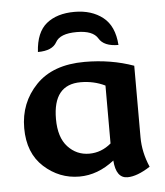

<svg xmlns="http://www.w3.org/2000/svg" viewBox="-49 -666 631 734"><g transform="rotate(-5 266.5 -298.5)"><path d="M411.1 25.4Q367.2 25.4 362.3 -43Q298.8 6.8 228.5 6.8Q151.4 6.8 92.5 -46.6Q33.7 -100.1 33.7 -195.8Q33.7 -293 98.6 -360.6Q163.6 -428.2 285.6 -428.2Q386.7 -428.2 473.6 -397V-122.6Q473.6 -64.9 498.5 -7.3Q447.8 25.4 411.1 25.4ZM273.4 -77.1Q319.8 -77.1 357.4 -108.9V-331.1Q314.5 -352.1 263.7 -352.1Q157.7 -352.1 157.7 -220.2Q157.7 -149.4 191.2 -113.3Q224.6 -77.1 273.4 -77.1ZM263.7 -622.1Q329.6 -622.1 372.6 -588.1Q415.5 -554.2 420.4 -481.4Q364.7 -481.4 346.2 -512.9Q327.6 -544.4 265.6 -544.4Q201.2 -544.4 184.1 -512.9Q167 -481.4 111.3 -481.4Q115.7 -556.6 156 -589.4Q196.3 -622.1 263.7 -622.1Z"/></g></svg>

Font: ALMAS
Style: Bold
Weight: 700
Designer: ALMAS Font/ by Husham Jawad Kadhim, derived from the Bainsely font by/ Paul James MIller
Foundry: High-Logic / Made with FontCreator
Version: Version 1.411;September 19, 2021;FontCreator 14.0.0.2814 32-